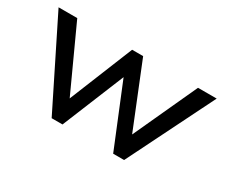

<svg xmlns="http://www.w3.org/2000/svg" viewBox="-90 -750 1159 988"><g transform="rotate(30 490.0 -256.0)"><path d="M275 0H339.5L490 -368L640.5 0H705.5L960 -512H849L675.5 -134.5L523 -512H457.5L304.5 -134.5L131.5 -512H20.5Z"/></g></svg>

Font: Spartan Medium
Style: Regular
Weight: 500
Designer: Matt Bailey, Mirko Velimirovic
Foundry: Matt Bailey
Version: Version 1.003; ttfautohint (v1.8.3)